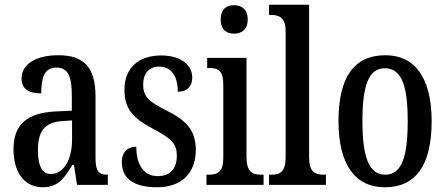

<svg xmlns="http://www.w3.org/2000/svg" viewBox="-20 -780 1882 810"><path d="M160 10C226 10 251 -28 285 -84H292L305 0H435V-43H432C395 -43 383 -59 383 -115V-373C383 -500 330 -547 226 -547C134 -547 71 -511 71 -449C71 -407 98 -386 154 -386C154 -452 167 -495 218 -495C272 -495 283 -448 283 -373V-313L218 -310C97 -305 37 -257 37 -151C37 -41 92 10 160 10ZM194 -46C156 -46 140 -84 140 -145C140 -223 165 -264 242 -269L284 -272V-191C284 -107 249 -46 194 -46Z M643 10C747 10 806 -51 806 -147C806 -233 763 -274 680 -315C609 -351 584 -371 584 -424C584 -469 608 -499 651 -499C700 -499 730 -463 730 -393C770 -393 791 -416 791 -452C791 -502 749 -546 659 -546C567 -546 505 -495 505 -402C505 -316 544 -279 636 -231C703 -195 726 -172 726 -124C726 -70 700 -37 645 -37C585 -37 555 -87 555 -161C523 -161 494 -143 494 -96C494 -26 545 10 643 10Z M967 -638C999 -638 1025 -655 1025 -698C1025 -741 999 -758 967 -758C935 -758 911 -741 911 -698C911 -655 935 -638 967 -638ZM851 0H1092V-43H1082C1044 -43 1020 -55 1020 -117V-536H854V-493H865C901 -493 922 -481 922 -423V-113C922 -54 898 -43 861 -43H851Z M1115 0H1355V-43H1346C1308 -43 1284 -55 1284 -117V-760H1115V-717H1125C1153 -717 1185 -708 1185 -650V-117C1185 -55 1162 -43 1125 -43H1115Z M1603 10C1733 10 1801 -81 1801 -269C1801 -456 1727 -547 1606 -547C1475 -547 1408 -456 1408 -269C1408 -81 1482 10 1603 10ZM1605 -43C1535 -43 1509 -121 1509 -269C1509 -417 1534 -492 1604 -492C1675 -492 1700 -417 1700 -269C1700 -121 1676 -43 1605 -43Z"/></svg>

Font: Noto Serif Ethiopic ExtraCondensed Medium
Style: Regular
Weight: 500
Width: 2
Designer: Monotype Design Team
Foundry: Monotype Imaging Inc.
Version: Version 2.102